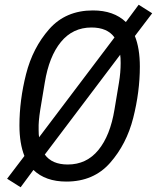

<svg xmlns="http://www.w3.org/2000/svg" viewBox="-20 -754 662 810"><path d="M121 -37 67 36 10 0 83 -96Q62 -149 62 -225Q62 -331 90 -441.5Q118 -552 187.5 -631Q257 -710 372 -710Q460 -710 511 -661L565 -734L622 -698L549 -602Q570 -550 570 -473Q570 -367 542 -256.5Q514 -146 444.5 -67Q375 12 260 12Q172 12 121 -37ZM144 -244Q143 -235 143 -226.5Q143 -218 143 -210V-205Q143 -185 145 -175L463 -596Q433 -638 366 -638Q287 -638 237 -577Q187 -516 169 -406L150 -292Q146 -267 144 -244ZM463 -292 482 -406Q489 -448 489 -488Q489 -512 487 -523L169 -102Q199 -60 266 -60Q345 -60 395 -121Q445 -182 463 -292Z"/></svg>

Font: iA Writer Mono V
Style: Regular
Weight: 400
Italic angle: -9.5°
Designer: Mike Abbink, Paul van der Laan, Pieter van Rosmalen
Foundry: Bold Monday
Version: Version 2.000